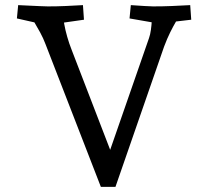

<svg xmlns="http://www.w3.org/2000/svg" viewBox="-20 -730 815 750"><path d="M374 0 158 -557Q149 -581 137 -603Q125 -625 114.5 -642.5Q104 -660 99 -667L148 -635L46 -658L51 -710Q70 -709 93.5 -708Q117 -707 137 -706Q157 -705 167 -705Q202 -705 236 -706.5Q270 -708 304 -710L308 -653L196 -637L225 -671Q227 -658 231 -635.5Q235 -613 242.5 -586.5Q250 -560 260 -535L423 -112H399L562 -581Q567 -595 569.5 -613.5Q572 -632 573 -649.5Q574 -667 574 -677L601 -638L486 -658L491 -710Q521 -708 544.5 -706.5Q568 -705 578 -705Q616 -705 651.5 -706.5Q687 -708 723 -710L727 -653L633 -642L682 -671Q677 -662 667 -645Q657 -628 645 -604Q633 -580 621 -548L431 0Z"/></svg>

Font: Andada Pro
Style: Regular
Weight: 400
Designer: Carolina Giovagnoli
Foundry: Huerta Tipografica
Version: Version 3.003